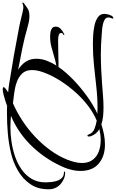

<svg xmlns="http://www.w3.org/2000/svg" viewBox="163 -1036 873 1446"><g transform="rotate(-90 600.0 -313.5)"><path d="M1185 103Q1182 103 1182 100Q1182 97 1186.5 86.5Q1191 76 1191 66Q1191 48 1174.5 38Q1158 28 1134.5 23.5Q1111 19 1089 17.5Q1067 16 1055 15Q985 9 913 9Q858 9 803.5 11.5Q749 14 695 18Q649 21 604 25Q559 29 513 29Q482 29 449 26Q416 23 386 13Q349 25 310.5 32.5Q272 40 234 40Q146 40 90.5 -7Q35 -54 35 -145Q35 -174 41.5 -203Q48 -232 58 -259Q114 -395 214 -502.5Q314 -610 450 -668Q428 -670 405.5 -671Q383 -672 361 -672Q312 -672 256 -664Q200 -656 145.5 -637.5Q91 -619 46.5 -588Q2 -557 -24.5 -512Q-51 -467 -51 -406Q-51 -388 -48.5 -364.5Q-46 -341 -38.5 -319Q-31 -297 -16 -283Q-1 -269 24 -269Q26 -269 28.5 -268.5Q31 -268 31 -265Q31 -262 25.5 -261Q20 -260 18 -260Q-3 -260 -25 -270Q-62 -286 -83 -316Q-104 -346 -103 -386V-391Q-102 -468 -63 -524Q-24 -580 38.5 -616Q101 -652 171 -668Q243 -685 317.5 -691.5Q392 -698 465 -698Q480 -698 495 -698Q510 -698 525 -697Q540 -703 563.5 -710.5Q587 -718 611 -724Q635 -730 651 -730Q654 -730 660 -729Q666 -728 666 -723Q666 -718 658 -711Q650 -704 640.5 -698Q631 -692 627 -689Q642 -688 657.5 -686Q673 -684 688 -682Q796 -665 904 -646Q1012 -627 1120 -606Q1139 -602 1157.5 -598Q1176 -594 1195 -589Q1211 -585 1227.5 -581Q1244 -577 1260 -575H1269Q1283 -575 1290.5 -579Q1298 -583 1301 -583Q1303 -583 1303 -580Q1303 -574 1296 -569Q1271 -550 1253 -539.5Q1235 -529 1200 -529Q1179 -529 1158.5 -533Q1138 -537 1118 -543Q1039 -566 958 -582.5Q877 -599 797 -614Q835 -591 857.5 -557Q880 -523 880 -477Q880 -437 865 -398Q850 -359 829 -326Q866 -333 901 -344Q936 -355 972 -364Q1008 -373 1046 -373Q1061 -373 1078.5 -370.5Q1096 -368 1109 -359Q1122 -350 1122 -330Q1122 -308 1103.5 -292Q1085 -276 1067 -268Q1063 -266 1061 -266Q1058 -266 1058 -268Q1058 -273 1066 -276Q1074 -279 1074 -290Q1074 -302 1062 -306.5Q1050 -311 1035.5 -312Q1021 -313 1013 -313Q973 -313 932.5 -311.5Q892 -310 851 -310H818Q779 -253 720.5 -197Q662 -141 595.5 -93.5Q529 -46 466 -17Q476 -17 486 -16.5Q496 -16 506 -16Q587 -16 668 -25Q749 -34 829.5 -42.5Q910 -51 991 -51Q1017 -51 1055 -49Q1093 -47 1130 -39Q1167 -31 1192.5 -13.5Q1218 4 1218 36Q1218 44 1214.5 60.5Q1211 77 1203.5 90Q1196 103 1185 103ZM267 8Q288 8 309 5Q330 2 350 -2Q310 -26 297 -67Q294 -75 294 -80Q294 -84 295.5 -88Q297 -92 302 -92Q305 -92 306.5 -89Q308 -86 309 -84Q321 -51 352 -39Q383 -27 414 -22Q470 -45 524.5 -86.5Q579 -128 626.5 -181Q674 -234 711.5 -292Q749 -350 771 -406Q781 -430 788 -456.5Q795 -483 795 -509Q795 -556 769.5 -583Q744 -610 704.5 -624Q665 -638 622 -643.5Q579 -649 545 -653Q480 -625 415.5 -583Q351 -541 294 -487.5Q237 -434 192 -372.5Q147 -311 120 -244Q110 -218 102.5 -190Q95 -162 95 -133Q95 -83 119.5 -51.5Q144 -20 183 -6Q222 8 267 8Z"/></g></svg>

Font: My Soul
Style: Regular
Weight: 400
Designer: Robert E. Leuschke
Foundry: Robert E. Leuschke
Version: Version 1.010; ttfautohint (v1.8.4.7-5d5b)